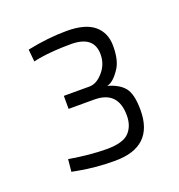

<svg xmlns="http://www.w3.org/2000/svg" viewBox="-74 -863 427 457"><g transform="rotate(-20 140.0 -634.0)"><path d="M41 -788Q94 -799 141 -799Q188 -799 210.5 -780Q233 -761 233 -727.5Q233 -694 222 -675Q204 -646 187 -643Q216 -635 229 -618.5Q242 -602 242 -562Q242 -469 144 -469Q96 -469 53 -477L37 -480L40 -511Q94 -502 135 -502Q176 -502 191.5 -518Q207 -534 207 -561Q207 -623 147 -623H82V-656H147Q165 -656 181.5 -675Q198 -694 198 -719Q198 -766 140 -766Q94 -766 58 -760L44 -757Z"/></g></svg>

Font: Titillium Web[RUS by Daymarius]
Style: Regular
Weight: 200
Designer: Cyrillization by Daymarius
Foundry: Cyrillization by Daymarius
Version: Version 1.002 September 11, 2018